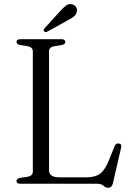

<svg xmlns="http://www.w3.org/2000/svg" viewBox="-20 -890 640 930"><path d="M279.5 -672 242 -666Q217.5 -661.5 217.5 -641V-65.5Q217.5 -31 268.5 -31H396Q441 -31 465 -48.8Q489 -66.5 508.5 -116L535 -182Q541.5 -197 555 -195Q571.5 -193 566.5 -174.5L526.5 -1Q521.5 19.5 505 19.5Q491.5 19.5 481.2 9.8Q471 0 450 0H78.5Q60 0 60 -13Q60 -24.5 77 -28L114.5 -34Q139 -38.5 139 -59V-641Q139 -661.5 114.5 -666L77 -672Q60 -675.5 60 -687Q60 -700 78.5 -700H277.5Q296.5 -700 296.5 -687Q296.5 -675.5 279.5 -672ZM269 -833.5Q286 -852.5 299.5 -862.8Q313 -873 329.5 -869Q343 -865.5 349 -854.5Q355 -843.5 352 -832.5Q348.5 -818.5 336.8 -809.2Q325 -800 307 -791L209.5 -737Q199.5 -732 193.5 -738.5Q190 -742 191.8 -746Q193.5 -750 196.5 -753.5Z"/></svg>

Font: Fraunces 9pt Light
Style: Regular
Weight: 300
Version: Version 1.000;[0bf87f6ff]